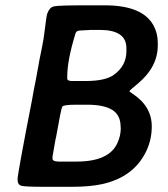

<svg xmlns="http://www.w3.org/2000/svg" viewBox="-20 -720 639 732"><path d="M254.9 -411.1H306.2Q381.8 -411.1 414.6 -435.1Q461.9 -469.7 461.9 -524.4V-536.6Q461.9 -606 360.4 -606H323.2L319.3 -605.5L290.5 -604Q286.6 -603.5 283.7 -603.5Q271 -603.5 267.6 -591.8Q236.3 -490.2 236.3 -427.2V-420.9Q236.3 -411.1 254.9 -411.1ZM204.6 -104H272Q395 -104 427.2 -173.8Q440.4 -202.1 440.4 -231.4L439.9 -236.3Q439.9 -281.2 408 -301Q376 -320.8 312.5 -320.8H271Q222.2 -320.8 217.5 -313.7Q212.9 -306.6 193.4 -195.3L191.4 -187.5Q180.2 -124 180.2 -122.6V-115.2Q180.2 -104 204.6 -104ZM253.9 -7.8H149.9Q78.1 -7.8 62.5 -11.5Q46.9 -15.1 46.9 -35.9Q46.9 -56.6 102.5 -341.3L108.4 -374.5Q117.7 -419.4 124.3 -458Q130.9 -496.6 138.7 -532.2Q146.5 -567.9 151.6 -613.3Q156.7 -658.7 160.6 -669.4Q168.9 -691.9 186 -695.8Q203.1 -699.7 309.1 -699.7H379.4Q523.9 -699.7 565.4 -622.6Q581.5 -592.8 581.5 -557.6V-545.9Q581.1 -464.8 506.8 -402.3Q473.6 -375 473.6 -372.6Q473.6 -370.6 484.4 -363.3Q558.6 -315.4 558.6 -237.8Q558.6 -185.5 535.6 -139.6Q487.8 -44.4 369.6 -18.1Q322.3 -7.8 253.9 -7.8Z"/></svg>

Font: Averia Sans Libre
Style: Bold Italic
Weight: 700
Italic angle: -6.90001°
Version: Version 1.002